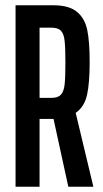

<svg xmlns="http://www.w3.org/2000/svg" viewBox="-20 -708 389 728"><path d="M239 0 183 -257H171H130V0H39V-688H182Q242 -688 272 -663Q302 -638 311 -593.5Q320 -549 320 -473Q320 -393 310 -348Q300 -303 267 -280L334 0ZM228 -471Q228 -527 225 -553.5Q222 -580 211 -591.5Q200 -603 176 -603H130V-337H176Q200 -337 211 -349Q222 -361 225 -387.5Q228 -414 228 -471Z"/></svg>

Font: Saira Ultra Condensed SemiBold
Style: Regular
Weight: 600
Width: 1
Designer: Hector Gatti with collaboration of the Omnibus-Type team
Foundry: Omnibus-Type
Version: Version 1.001; ttfautohint (v1.8)